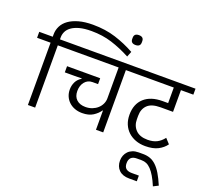

<svg xmlns="http://www.w3.org/2000/svg" viewBox="-224 -1255 2007 1845"><g transform="rotate(20 779.0 -332.5)"><path d="M118 -637H-20V-698H118V-722Q118 -767 138 -807Q158 -847 198.5 -876Q239 -905 300 -922Q361 -939 443 -939Q571 -939 676.5 -905.5Q782 -872 877 -819L855 -764Q757 -816 660.5 -846.5Q564 -877 451 -877Q378 -877 328.5 -863.5Q279 -850 248.5 -827.5Q218 -805 205 -777Q192 -749 192 -720V-698H330V-637H192V0H118Z M814 -196H810Q786 -160 743 -132.5Q700 -105 633 -105Q591 -105 556.5 -118Q522 -131 497 -154.5Q472 -178 458.5 -209.5Q445 -241 445 -278Q445 -320 462.5 -355.5Q480 -391 517 -413V-417L445 -416H344V-479H683V-419H626Q578 -419 548 -382.5Q518 -346 518 -289Q518 -233 551.5 -202Q585 -171 643 -171Q680 -171 711 -183Q742 -195 765 -215.5Q788 -236 801 -263.5Q814 -291 814 -321V-637H290V-698H1026V-637H888V0H814Z M892 -895Q843 -895 843 -939V-952Q843 -996 892 -996Q941 -996 941 -952V-939Q941 -895 892 -895Z M1311 -14Q1257 -14 1212.5 -30.5Q1168 -47 1135.5 -77Q1103 -107 1085 -150Q1067 -193 1067 -247Q1067 -356 1134 -417Q1201 -478 1322 -478H1378V-637H986V-698H1578V-637H1451V-415H1323Q1232 -415 1190.5 -374.5Q1149 -334 1149 -265V-230Q1149 -163 1190.5 -121Q1232 -79 1311 -79Q1367 -79 1405.5 -98.5Q1444 -118 1475 -158L1521 -108Q1491 -66 1440.5 -40Q1390 -14 1311 -14Z M1273 331Q1206 331 1169 295Q1132 259 1132 199Q1132 171 1141.5 146.5Q1151 122 1169 103.5Q1187 85 1213.5 74.5Q1240 64 1275 64H1320Q1359 64 1391.5 75.5Q1424 87 1453.5 114.5Q1483 142 1510 187Q1537 232 1565 298L1514 324Q1491 269 1468.5 231Q1446 193 1423.5 169.5Q1401 146 1377.5 135.5Q1354 125 1327 125H1278Q1200 125 1200 201Q1200 239 1220.5 256Q1241 273 1279 273H1352V331Z"/></g></svg>

Font: IBM Plex Sans Devanagari
Style: Regular
Weight: 400
Designer: Mike Abbink, Paul van der Laan, Pieter van Rosmalen, Erin McLaughlin
Foundry: Bold Monday
Version: Version 1.1